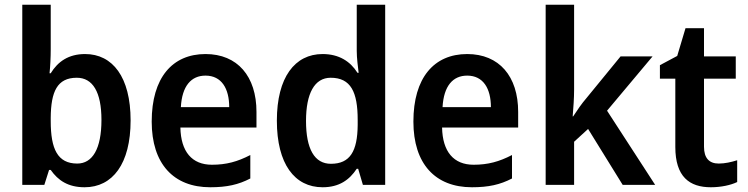

<svg xmlns="http://www.w3.org/2000/svg" viewBox="-20 -780 3155 810"><path d="M194 -573V-760H74V0H167L187 -63H194C225 -19 267 10 337 10C455 10 531 -89 531 -272C531 -455 455 -552 339 -552C269 -552 224 -520 194 -471H189C192 -498 194 -538 194 -573ZM304 -452C371 -452 408 -392 408 -274C408 -152 370 -90 306 -90C223 -90 194 -151 194 -269V-284C195 -393 221 -452 304 -452Z M847 -552C707 -552 620 -452 620 -267C620 -89 712 10 867 10C937 10 986 -1 1036 -27V-126C982 -98 935 -85 874 -85C790 -85 743 -140 741 -242H1062V-308C1062 -458 982 -552 847 -552ZM847 -461C915 -461 947 -406 947 -328H743C748 -418 787 -461 847 -461Z M1341 10C1411 10 1454 -21 1485 -68H1491L1511 0H1605V-760H1485V-566C1485 -535 1490 -498 1493 -473H1488C1458 -521 1410 -552 1341 -552C1224 -552 1148 -454 1148 -271C1148 -88 1223 10 1341 10ZM1376 -89C1307 -89 1271 -151 1271 -270C1271 -386 1307 -452 1375 -452C1460 -452 1489 -392 1489 -274V-253C1488 -142 1457 -89 1376 -89Z M1951 -552C1811 -552 1724 -452 1724 -267C1724 -89 1816 10 1971 10C2041 10 2090 -1 2140 -27V-126C2086 -98 2039 -85 1978 -85C1894 -85 1847 -140 1845 -242H2166V-308C2166 -458 2086 -552 1951 -552ZM1951 -461C2019 -461 2051 -406 2051 -328H1847C1852 -418 1891 -461 1951 -461Z M2402 -403V-760H2282V0H2402V-182L2461 -236L2607 0H2744L2541 -313L2733 -542H2598L2454 -366C2434 -343 2415 -315 2398 -289H2396C2399 -326 2402 -365 2402 -403Z M3012 -90C2972 -90 2950 -113 2950 -161V-448H3084V-542H2950V-661H2872L2837 -544L2764 -505V-448H2829V-160C2829 -34 2889 10 2979 10C3022 10 3063 1 3090 -12V-104C3065 -96 3038 -90 3012 -90Z"/></svg>

Font: Noto Sans Kannada SemiCondensed SemiBold
Style: Regular
Weight: 600
Width: 4
Designer: Jelle Bosma - Monotype Design Team
Foundry: Monotype Imaging Inc.
Version: Version 2.005